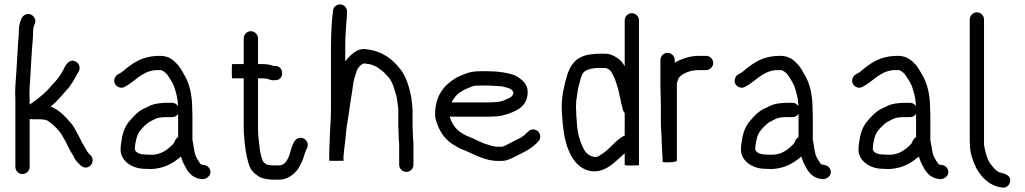

<svg xmlns="http://www.w3.org/2000/svg" viewBox="-20 -765 4736 887"><path d="M83.5 39C101.6 39 117 24.3 117 6V-214C118.3 -214.7 120 -215 122 -215C125.3 -214.3 128.7 -214 132 -214H159C174.9 -214 188.3 -212.3 199 -208C215.7 -198 238 -177.4 250 -163C256.9 -153.4 264.6 -146.1 270 -134C277.2 -122 286.3 -105.8 292 -93L300 -77L310 -59C312.7 -55.7 315 -52 317 -48C323.8 -32.6 332.5 -19.4 345 -8C353.1 0.1 362 9 375.5 9C393.6 9 408 -5.7 408 -24C408 -33.3 405 -41 399 -47L391 -55C384.7 -61.3 380.2 -70 376 -77L366 -95C363.3 -99 361 -102.7 359 -106L351 -123C339.4 -143.8 327.2 -170.1 314 -189C286.4 -220.5 256.5 -257.1 214 -273C242 -294 263 -321.4 286 -347C309.7 -370.7 325.8 -404 343 -434C353.6 -450.6 345.6 -471 332.5 -479C300.8 -498.3 282.4 -463.8 273 -443C259.6 -416.1 240.4 -392.4 220 -372C190.7 -336.2 155.8 -307.9 117 -282V-305C117 -314.3 116.7 -324.7 116 -336C116 -344.7 116.3 -353.3 117 -362L119 -392C121.4 -428.5 124.1 -471.9 126 -511C127.6 -545.5 133 -586.6 133 -620C133 -624.7 133.3 -629 134 -633C134 -635.7 135 -639.7 137 -645L141 -656C149 -675.3 134.5 -693.8 121.5 -698.5C101.9 -705.5 84.4 -691.9 79 -679L75 -668C69.1 -651.6 67 -639.8 67 -619C67 -599.9 64 -578.9 63 -558C60.5 -506.4 56.4 -447.3 53 -397L51 -367C50.3 -356.3 50 -345.3 50 -334C50.7 -323.3 51 -313.7 51 -305V6C51 24.3 65.4 39 83.5 39Z M816 -42 820 -30C825.8 -10.6 834.5 1 843 18C857 40 877.6 59.3 910 62C939.6 66.9 966.5 34.7 944 8.5C936.1 -0.7 927.6 -1.9 915 -4C907.4 -4 903.6 -9.8 901 -15C895 -24.6 890.9 -30.2 886 -40L882 -50C876 -70.9 874 -96.3 869 -119V-233C869 -241.7 868.7 -251 868 -261C868 -323.8 856.1 -379.1 831 -420C823.3 -433.8 813.2 -451.6 803 -464C782.3 -486.8 760.9 -507 719 -507C633.4 -507 589.9 -471.1 543 -432L533 -426C521.7 -420.4 513.8 -415.5 509.5 -402.5C499.8 -373.5 531.6 -349.8 556 -364C604.4 -388.2 632 -433.8 697 -441H726C743.1 -432.4 752.4 -423.3 762 -406C770.3 -393 776.6 -383.5 783 -369C792.4 -340.8 802 -311.4 802 -275C795.3 -285 786.3 -290 775 -290H748C730.8 -290 707.4 -287.3 694 -284C675.2 -280 663.9 -270.9 646 -264C615.1 -249.4 591.7 -222.6 572 -198C554.1 -173.5 545 -145.3 540 -107C535.2 -75.7 535.4 -59.2 546 -38C563.8 -6.9 602.1 15 651 15C660.3 15.7 670 16 680 16C742.3 12.3 780.8 -11.9 816 -42ZM803 -239V-132C797 -128 792.3 -123 789 -117L784 -106C782.7 -102.7 780 -99.3 776 -96C753.2 -73.2 724 -50 679 -50C670.3 -50 662 -50.3 654 -51C632.1 -51 607.5 -56.9 603 -75V-77.5C603 -94.2 608.1 -116.3 611 -128C619.1 -157.7 637.6 -174.6 658 -193C667.3 -202.3 687.8 -209.9 698 -216C709.6 -221.8 731.2 -224 748 -224H775C787 -224 796.3 -229 803 -239Z M1106 -588V-469H1054C1051.3 -469 1050.3 -458 1051 -436C1050.3 -414 1051.3 -403 1054 -403H1106V-167C1106 -155.7 1106.7 -144.7 1108 -134C1111.3 -90.6 1116.3 -49.8 1127 -15C1133.6 9.6 1139.3 20.5 1156 36C1164.7 42.7 1172 48 1178 52C1193.7 60.6 1213.5 62.6 1235 65H1269C1309.3 65 1338 40.1 1356 17C1362 7.3 1368.3 -6 1374 -16C1383.9 -35.9 1387.1 -60.9 1398 -80C1411.8 -107.7 1386.3 -135 1359.5 -127C1340.9 -121.5 1333.4 -100.7 1327 -83C1318.6 -53.5 1307.8 -1 1269 -1H1236C1233.3 -1.7 1230.3 -2 1227 -2C1221.7 -3.3 1217 -4.3 1213 -5C1208.7 -5 1199 -15 1195 -19C1189.1 -33.8 1183.2 -53.7 1181 -71C1177.9 -102.4 1172 -132.4 1172 -167V-403H1193C1197.6 -403 1210.7 -401 1216 -401C1229.5 -394.2 1240.1 -393 1254 -395C1295.5 -395 1292.2 -463.2 1250 -460H1245C1231.3 -465.9 1211.6 -469 1193 -469H1172V-588C1172 -605.4 1156.1 -621 1138.5 -621C1120.9 -621 1106 -605.4 1106 -588Z M1822 -129C1822 -120.3 1822.7 -112 1824 -104V-4C1824 14.3 1839.4 29 1857.5 29C1875.6 29 1890 14.3 1890 -4V-89C1891.2 -100.9 1888 -116 1888 -129C1888 -143 1886 -171.6 1886 -186V-255C1886 -268.1 1883.4 -286.6 1882 -299L1880 -315C1871.5 -361.9 1854.6 -415.3 1829 -446C1794 -491 1746.7 -529 1675 -537C1629.6 -547.1 1593.1 -505.1 1575 -481V-552C1575 -602.3 1579.4 -653.9 1583 -697V-710C1583.7 -718.7 1581 -726.5 1575 -733.5C1555.8 -755.9 1520 -742.6 1518 -714L1517 -702C1515.1 -681.5 1513.1 -670 1512 -646C1510.5 -615.2 1509 -584.5 1509 -551V-256C1509 -206.3 1503 -157 1503 -111C1502.3 -105.7 1502 -98 1502 -88C1501.3 -77.3 1501 -68 1501 -60V-22H1567V-41C1567 -45.7 1567.7 -52.3 1569 -61C1570.8 -88 1574.7 -106.1 1577 -136C1579.6 -167.8 1584.8 -201.8 1590 -232C1594.5 -258.9 1602.5 -321.1 1607 -345C1610.2 -370.8 1613.8 -394.5 1621 -416L1629 -440C1631.3 -449.3 1649.8 -472 1664 -472C1670.7 -471.3 1676.7 -470.3 1682 -469C1686 -469 1690.7 -468 1696 -466C1708.6 -461.8 1714 -459.9 1725 -453C1740.1 -441.7 1752.9 -433.1 1765 -419L1779 -403C1795.5 -383.2 1803.2 -345.4 1812 -319L1814 -307C1815.9 -289.5 1820 -272.4 1820 -253V-186C1820 -171.8 1822 -143.2 1822 -129Z M2066 -292C2071.1 -302.2 2083.8 -320.9 2091 -327C2095 -331.7 2099.7 -335.3 2105 -338C2120.3 -349.4 2139.9 -357.4 2159 -365C2169.7 -369.6 2186.1 -370 2201 -370H2229C2241.4 -370 2289 -367.1 2299 -366C2317.9 -361.3 2347.4 -356.6 2352 -338C2352 -328.3 2345.6 -320 2339 -316C2318.2 -303.5 2293 -293 2261 -293C2253.7 -292.3 2246.3 -292 2239 -292ZM2443 -167C2433.7 -167 2426 -163.7 2420 -157L2412 -150C2401.3 -137.1 2382.3 -126.2 2366 -119L2327 -99C2318.7 -95.3 2309.4 -89.1 2299 -87H2278C2264.5 -88.2 2259.9 -88.7 2250 -92L2233 -97C2206.2 -103.7 2175.9 -122 2150 -132C2105.3 -148.8 2073.6 -174.4 2059 -222C2059 -223.3 2058.7 -225 2058 -227C2060.7 -226.3 2063.3 -226 2066 -226H2239C2247 -226 2255.7 -226.3 2265 -227C2282.3 -227 2300.2 -230.9 2314 -235C2360 -248.8 2407.8 -269 2416 -321C2426.1 -373.9 2391.5 -399 2360 -416C2327.8 -429.4 2278.9 -436 2229 -436H2201C2177.7 -436 2151.6 -433.1 2135 -426C2119.8 -420.5 2101.6 -413.4 2088 -406C2031.8 -372.3 1990 -324.7 1990 -235C1990 -226.3 1992 -215.7 1996 -203C2010.9 -158.4 2032 -125.8 2066 -102C2086 -90 2104 -77.4 2128 -70C2157 -57.1 2184.2 -43.3 2215 -33L2232 -28C2250.9 -22.3 2278.6 -20.2 2304 -22C2325.1 -23.2 2342.3 -33.5 2357 -40L2396 -60C2419.7 -70.8 2440.7 -86.7 2459 -103L2466 -111C2472.7 -117 2476 -124.7 2476 -134C2476 -152.5 2461.5 -167 2443 -167Z M2932 -3V-103L2866 -57V-6C2866 0.6 2932 1.4 2932 -3ZM2932 -6V-671C2932 -689.3 2916.6 -704 2898.5 -704C2880.4 -704 2866 -689.3 2866 -671V-459C2864 -461.7 2862.3 -464.3 2861 -467C2850.1 -485.1 2839.9 -493.4 2819 -505C2799.5 -515.3 2790 -517 2767 -517H2750C2737 -517 2721.9 -515.3 2710 -514C2622.1 -503 2603.8 -442.9 2586 -363C2579.5 -336.8 2575 -303.5 2575 -272C2575 -261.3 2575.3 -250.7 2576 -240C2580 -179.4 2586 -125.4 2603 -80L2615 -52C2636.4 -9.3 2680.4 35.8 2745 25C2786.7 16.7 2816.6 -12.3 2844 -37L2864 -55C2864 -55.7 2864.7 -56.3 2866 -57V-3C2866 1.3 2932 0.8 2932 -6ZM2866 -242V-138C2862.7 -137.3 2860 -136.3 2858 -135C2820.3 -113.5 2797.4 -75.4 2760 -53C2753.1 -47.9 2742.7 -40 2733 -40C2731.7 -39.3 2729.3 -39.3 2726 -40C2701.4 -44.1 2683.9 -59.9 2675 -80C2660.6 -108.9 2649.1 -144.2 2646 -184L2644 -214C2642.7 -224 2642 -234 2642 -244C2641.3 -253.3 2641 -262.7 2641 -272C2641 -280.7 2641.3 -289.3 2642 -298C2646.3 -328 2649.5 -358.4 2658 -384C2663.6 -402.8 2667.3 -428.6 2684 -437C2699.2 -446.5 2714.3 -448.6 2736 -451H2779C2796.5 -445.2 2803 -436 2810 -422L2818 -406C2824 -394 2826.7 -380.8 2831 -368C2838.4 -349.5 2841 -324.9 2847 -305L2849 -293C2851.7 -280.8 2854.3 -271.2 2857 -259C2859.8 -252.6 2861.6 -247.5 2866 -242Z M3064 -521C3046.3 -521 3031 -506 3031 -488V-365C3031 -339.1 3033 -310 3033 -283V-202C3033 -171.4 3037 -137.3 3037 -107C3037 -94.2 3040 -60.4 3040 -50C3040.7 -46 3041 -40.7 3041 -34V-18C3041 -14.5 3058.6 -15 3064.5 -15C3074.9 -15 3107 -15.6 3107 -24V-382C3109.6 -387.1 3112.4 -398.7 3115 -404C3131.8 -426.5 3169.1 -441 3207 -441H3242C3259.4 -441 3275 -456.9 3275 -474.5C3275 -492.1 3259.4 -507 3242 -507H3207C3164.8 -507 3126 -491.6 3097 -476V-488C3097 -506 3081.7 -521 3064 -521Z M3682 -42 3686 -30C3691.8 -10.6 3700.5 1 3709 18C3723 40 3743.6 59.3 3776 62C3805.6 66.9 3832.5 34.7 3810 8.5C3802.1 -0.7 3793.6 -1.9 3781 -4C3773.4 -4 3769.6 -9.8 3767 -15C3761 -24.6 3756.9 -30.2 3752 -40L3748 -50C3742 -70.9 3740 -96.3 3735 -119V-233C3735 -241.7 3734.7 -251 3734 -261C3734 -323.8 3722.1 -379.1 3697 -420C3689.3 -433.8 3679.2 -451.6 3669 -464C3648.3 -486.8 3626.9 -507 3585 -507C3499.4 -507 3455.9 -471.1 3409 -432L3399 -426C3387.7 -420.4 3379.8 -415.5 3375.5 -402.5C3365.8 -373.5 3397.6 -349.8 3422 -364C3470.4 -388.2 3498 -433.8 3563 -441H3592C3609.1 -432.4 3618.4 -423.3 3628 -406C3636.3 -393 3642.6 -383.5 3649 -369C3658.4 -340.8 3668 -311.4 3668 -275C3661.3 -285 3652.3 -290 3641 -290H3614C3596.8 -290 3573.4 -287.3 3560 -284C3541.2 -280 3529.9 -270.9 3512 -264C3481.1 -249.4 3457.7 -222.6 3438 -198C3420.1 -173.5 3411 -145.3 3406 -107C3401.2 -75.7 3401.4 -59.2 3412 -38C3429.8 -6.9 3468.1 15 3517 15C3526.3 15.7 3536 16 3546 16C3608.3 12.3 3646.8 -11.9 3682 -42ZM3669 -239V-132C3663 -128 3658.3 -123 3655 -117L3650 -106C3648.7 -102.7 3646 -99.3 3642 -96C3619.2 -73.2 3590 -50 3545 -50C3536.3 -50 3528 -50.3 3520 -51C3498.1 -51 3473.5 -56.9 3469 -75V-77.5C3469 -94.2 3474.1 -116.3 3477 -128C3485.1 -157.7 3503.6 -174.6 3524 -193C3533.3 -202.3 3553.8 -209.9 3564 -216C3575.6 -221.8 3597.2 -224 3614 -224H3641C3653 -224 3662.3 -229 3669 -239Z M4225 -42 4229 -30C4234.8 -10.6 4243.5 1 4252 18C4266 40 4286.6 59.3 4319 62C4348.6 66.9 4375.5 34.7 4353 8.5C4345.1 -0.7 4336.6 -1.9 4324 -4C4316.4 -4 4312.6 -9.8 4310 -15C4304 -24.6 4299.9 -30.2 4295 -40L4291 -50C4285 -70.9 4283 -96.3 4278 -119V-233C4278 -241.7 4277.7 -251 4277 -261C4277 -323.8 4265.1 -379.1 4240 -420C4232.3 -433.8 4222.2 -451.6 4212 -464C4191.3 -486.8 4169.9 -507 4128 -507C4042.4 -507 3998.9 -471.1 3952 -432L3942 -426C3930.7 -420.4 3922.8 -415.5 3918.5 -402.5C3908.8 -373.5 3940.6 -349.8 3965 -364C4013.4 -388.2 4041 -433.8 4106 -441H4135C4152.1 -432.4 4161.4 -423.3 4171 -406C4179.3 -393 4185.6 -383.5 4192 -369C4201.4 -340.8 4211 -311.4 4211 -275C4204.3 -285 4195.3 -290 4184 -290H4157C4139.8 -290 4116.4 -287.3 4103 -284C4084.2 -280 4072.9 -270.9 4055 -264C4024.1 -249.4 4000.7 -222.6 3981 -198C3963.1 -173.5 3954 -145.3 3949 -107C3944.2 -75.7 3944.4 -59.2 3955 -38C3972.8 -6.9 4011.1 15 4060 15C4069.3 15.7 4079 16 4089 16C4151.3 12.3 4189.8 -11.9 4225 -42ZM4212 -239V-132C4206 -128 4201.3 -123 4198 -117L4193 -106C4191.7 -102.7 4189 -99.3 4185 -96C4162.2 -73.2 4133 -50 4088 -50C4079.3 -50 4071 -50.3 4063 -51C4041.1 -51 4016.5 -56.9 4012 -75V-77.5C4012 -94.2 4017.1 -116.3 4020 -128C4028.1 -157.7 4046.6 -174.6 4067 -193C4076.3 -202.3 4096.8 -209.9 4107 -216C4118.6 -221.8 4140.2 -224 4157 -224H4184C4196 -224 4205.3 -229 4212 -239Z M4460 -675V-114C4460 -106.7 4460.3 -100 4461 -94C4461 -59 4473.5 -26 4485 0L4492 15C4516.7 56.1 4550.2 92.9 4607 101C4626.6 105.5 4642.5 92.1 4646 76.5C4653.1 44.5 4623.3 38.4 4601 32C4599 32 4596.7 31.3 4594 30C4585.8 24.5 4579.5 20.8 4573 13C4567.6 6.6 4554.6 -7.8 4551 -15L4544 -29C4541 -36.6 4537.2 -47.2 4535 -55L4531 -71C4529.7 -75.7 4528.7 -80 4528 -84L4526 -98V-675C4526 -693 4510.7 -708 4493 -708C4475.3 -708 4460 -693 4460 -675Z"/></svg>

Font: HoneyBee
Style: Reg
Weight: 400
Foundry: Cannot Into Space Fonts
Version: Version 0.89